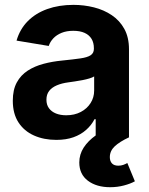

<svg xmlns="http://www.w3.org/2000/svg" viewBox="-20 -573 621 801"><path d="M215 10.6Q162.9 10.6 121.7 -7.8Q80.6 -26.1 57 -62.4Q33.4 -98.7 33.4 -152.6Q33.4 -198.5 50.1 -229.1Q66.8 -259.7 95.8 -278.4Q124.9 -297.1 161.8 -306.8Q198.7 -316.6 239.2 -320.4Q286.5 -325.2 315.5 -329.4Q344.6 -333.6 358.1 -342.5Q371.7 -351.5 371.7 -369.2V-371.6Q371.7 -394.9 361.8 -411.1Q351.8 -427.3 332.8 -435.9Q313.7 -444.5 285.9 -444.5Q257.9 -444.5 237 -436Q216 -427.4 202.6 -413.2Q189.2 -399 183.3 -381.3L49 -403.6Q62.9 -451.3 95.6 -484.5Q128.4 -517.7 177 -535.2Q225.7 -552.7 286.4 -552.7Q330.3 -552.7 371.8 -542.3Q413.3 -531.9 446.3 -509.7Q479.3 -487.6 498.7 -452.4Q518.1 -417.2 518.1 -367.5V0H379.2V-75.8H374.4Q361.2 -50.4 339.2 -31Q317.3 -11.5 286.4 -0.4Q255.5 10.6 215 10.6ZM256.2 -92.1Q290.8 -92.1 317 -105.9Q343.1 -119.6 357.9 -143Q372.8 -166.4 372.8 -195.2V-254.2Q366.1 -249.7 353 -245.8Q340 -241.8 323.9 -238.7Q307.8 -235.6 292.1 -233.3Q276.5 -231 264.3 -229.3Q237.3 -225.7 216.8 -216.9Q196.4 -208.2 185 -193.6Q173.7 -179 173.7 -156.9Q173.7 -135.7 184.4 -121.3Q195.1 -106.9 213.6 -99.5Q232.2 -92.1 256.2 -92.1ZM439.5 208Q382.7 208 346.7 181Q310.8 153.9 310.8 104.8Q310.8 71 329.2 42.6Q347.7 14.3 379 -7.8L518.1 0Q479.1 18.2 458.6 37.4Q438.2 56.7 438.2 82.5Q438.2 99 447 108.6Q455.8 118.2 473.5 118.2Q484.7 118.2 494.2 114.9Q503.7 111.5 511.2 107.1L542.7 183.3Q524.6 193.5 497.2 200.7Q469.8 208 439.5 208Z"/></svg>

Font: Inter Variable LoSnoCo
Style: Regular
Weight: 400
Designer: Rasmus Andersson
Foundry: rsms
Version: Version 4.000;git-a52131595; featfreeze: case,dlig,ss01,ss02